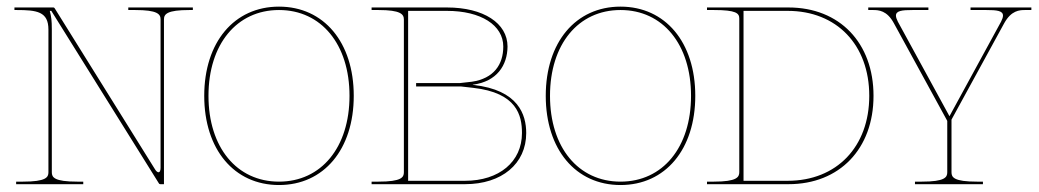

<svg xmlns="http://www.w3.org/2000/svg" viewBox="-20 -542 3058 565"><path d="M462.5 0V-485C462.5 -500.5 471.5 -512.5 537.5 -512.5H547.5V-520H357.5V-512.5H377.5C443.5 -512.5 452.5 -500.5 452.5 -485V-48C452.5 -39.5 450 -35 446.5 -35C443.5 -35 439.5 -38 436 -44L141 -517.5C140.5 -518.5 139 -520 137 -520H22.5V-512.5H28.5C88.5 -512.5 122.5 -508 122.5 -455V-35C122.5 -20.5 116 -7.5 47.5 -7.5H27.5V0H225V-7.5H207.5C139 -7.5 132.5 -20.5 132.5 -35V-454.5C132.5 -482.5 131 -492 126.5 -510H131L447.5 -2.5C448.5 -0.5 450.5 0 452 0Z M801 -522.5C669 -522.5 581 -417.5 581 -260C581 -102.5 669 2.5 801 2.5C933 2.5 1021 -102.5 1021 -260C1021 -417.5 933 -522.5 801 -522.5ZM801 -512.5C925.5 -512.5 1008.5 -411.5 1008.5 -260C1008.5 -108.5 925.5 -7.5 801 -7.5C676.5 -7.5 593.5 -108.5 593.5 -260C593.5 -411.5 676.5 -512.5 801 -512.5Z M1473.5 -405C1473.5 -474 1402.5 -520 1295.5 -520H1073.5V-512.5H1093.5C1159.5 -512.5 1168.5 -500 1168.5 -484.5V-35C1168.5 -20.5 1162 -7.5 1093.5 -7.5H1073.5V0H1348.5C1456.5 0 1528.5 -60 1528.5 -150.5C1528.5 -204.5 1505.5 -277.5 1373 -292H1371.5V-293H1373C1441.5 -302.5 1473 -349 1473.5 -405ZM1516 -150.5C1516 -66 1449 -10 1348.5 -10H1181V-510H1295.5C1395 -510 1461 -468 1461 -405C1461 -352 1433 -311 1368.5 -301.5L1333 -297.5H1204.5V-287.5H1337L1372.5 -283.5C1501.5 -269 1516 -202 1516 -150.5Z M1806 -522.5C1674 -522.5 1586 -417.5 1586 -260C1586 -102.5 1674 2.5 1806 2.5C1938 2.5 2026 -102.5 2026 -260C2026 -417.5 1938 -522.5 1806 -522.5ZM1806 -512.5C1930.5 -512.5 2013.5 -411.5 2013.5 -260C2013.5 -108.5 1930.5 -7.5 1806 -7.5C1681.5 -7.5 1598.5 -108.5 1598.5 -260C1598.5 -411.5 1681.5 -512.5 1806 -512.5Z M2060.5 0H2300.5C2450.5 0 2550.5 -104 2550.5 -260C2550.5 -416 2450.5 -520 2300.5 -520H2060.5V-512.5H2080.5C2146.5 -512.5 2155.5 -503 2155.5 -487.5V-35.5C2155.5 -21 2149 -7.5 2080.5 -7.5H2060.5ZM2168 -10V-510H2298C2442 -510 2538 -410 2538 -260C2538 -110 2442 -10 2298 -10Z M2535 -520V-512.5H2548.5C2565.5 -512.5 2590 -511.5 2610.5 -473.5L2765.5 -190L2767.5 -186V-35C2767.5 -20.5 2761 -7.5 2692.5 -7.5H2672.5V0H2872.5V-7.5H2855C2786.5 -7.5 2780 -20.5 2780 -35V-190L2935 -473.5C2956 -511.5 2980 -512.5 2997 -512.5H3015V-520H2836V-512.5H2882C2913.5 -512.5 2931.5 -510.5 2931.5 -496C2931.5 -491.5 2929.5 -485.5 2926 -478.5L2774 -200L2622 -478.5C2618.5 -485.5 2616.5 -491.5 2616.5 -496C2616.5 -510.5 2634.5 -512.5 2666 -512.5H2712V-520Z"/></svg>

Font: ZnikomitSC
Style: Regular
Weight: 100
Designer: gluk
Foundry: gluk
Version: Version 0.55